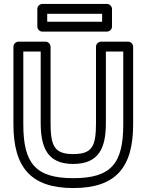

<svg xmlns="http://www.w3.org/2000/svg" viewBox="-20 -912 742 972"><path d="M350 -82C482.1 -82 516 -164.4 516 -290V-651H604V-282C604 -83.7 542.4 -10 351 -10C160.8 -10 98 -84 98 -282V-651H186V-292C186 -171.2 215.9 -82 350 -82ZM350 -132C252.8 -132 236 -176.1 236 -292V-676C236 -686.7 226.1 -701 211 -701H73C62.3 -701 48 -691.1 48 -676V-282C48 -65.6 135.6 40 351 40C567.7 40 654 -65.5 654 -282V-676C654 -686.7 644.1 -701 629 -701H491C480.3 -701 466 -691.1 466 -676V-290C466 -171.4 447.6 -132 350 -132ZM219 -802V-842H497V-802ZM169 -777C169 -766.3 178.9 -752 194 -752H522C532.7 -752 547 -761.9 547 -777V-867C547 -877.7 537.1 -892 522 -892H194C183.3 -892 169 -882.1 169 -867Z"/></svg>

Font: Fog Sans
Style: Outline
Weight: 700
Foundry: Intel Corporation
Version: Version 1.00